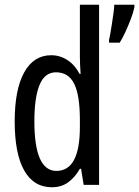

<svg xmlns="http://www.w3.org/2000/svg" viewBox="-20 -780 587 810"><path d="M199 10Q122 10 82 -61Q42 -132 42 -268Q42 -402 82 -474.5Q122 -547 196 -547Q233 -547 264.5 -526.5Q296 -506 316 -468H320Q317 -513 317 -542V-760H398V0H333L322 -68H317Q295 -30 266.5 -10Q238 10 199 10ZM218 -59Q317 -59 317 -244V-274Q317 -378 293 -426.5Q269 -475 216 -475Q169 -475 147 -422Q125 -369 125 -268Q125 -59 218 -59ZM547 -750Q543 -729 532 -700Q521 -671 508.5 -644Q496 -617 485 -600H440V-611Q442 -619 445.5 -638.5Q449 -658 452.5 -681.5Q456 -705 459 -726.5Q462 -748 462 -760H547Z"/></svg>

Font: Noto Sans Malayalam ExtraCondensed
Style: Regular
Weight: 400
Width: 2
Designer: Jelle Bosma - Monotype Design Team
Foundry: Monotype Imaging Inc.
Version: Version 2.104; ttfautohint (v1.8.4.7-5d5b)